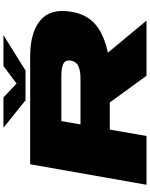

<svg xmlns="http://www.w3.org/2000/svg" viewBox="102 -972 870 1114"><g transform="rotate(-90 537.0 -415.0)"><path d="M22 0H305L342 -213H665Q811 -213 910.8 -267.5Q1010.5 -322 1027 -444Q1044 -561 973.5 -618Q903 -675 767 -675H141ZM654.5 0H974.5L712 -316H424.5ZM372 -383 391.5 -494H653.5Q705.5 -494 726.8 -481Q748 -468 742 -438Q737.5 -409 711.8 -396Q686 -383 634 -383ZM512 -702H685L890 -830H711L609 -754L529 -830H353Z"/></g></svg>

Font: Anybody ExtraExpanded Black
Style: Italic
Weight: 900
Width: 8
Italic angle: -10°
Version: Version 1.113;gftools[0.9.25]